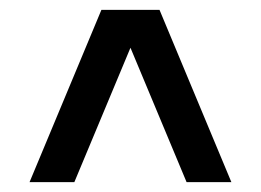

<svg xmlns="http://www.w3.org/2000/svg" viewBox="-20 -690 530 390"><path d="M304 -670 450 -320H359L245 -593L131 -320H40L186 -670Z"/></svg>

Font: Fivo Sans Med
Style: Regular
Weight: 450
Designer: Alexander Slobzheninov
Foundry: Alexander Slobzheninov
Version: 1.0